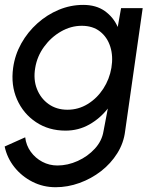

<svg xmlns="http://www.w3.org/2000/svg" viewBox="-60 -534 678 804"><path d="M447 -500H537.5L464 15Q458 65 431 108Q404 151 363 182.8Q322 214.5 272.8 232.2Q223.5 250 173 250Q120.5 250 75.8 227.2Q31 204.5 0.2 165.8Q-30.5 127 -40.5 79.5L45.5 41Q49.5 75 68.8 101.5Q88 128 117.2 143.5Q146.5 159 180.5 159Q223.5 159 265.5 140Q307.5 121 337.2 88.5Q367 56 373.5 15L391.5 -79.5Q359 -38 313.8 -12.5Q268.5 13 214.5 13Q144 13 90.8 -22.5Q37.5 -58 11.2 -117.8Q-15 -177.5 -5 -250Q2.5 -304.5 29.2 -352.2Q56 -400 96.5 -436.2Q137 -472.5 186.2 -493Q235.5 -513.5 288.5 -513.5Q342.5 -513.5 378.8 -487.8Q415 -462 433 -421ZM222.5 -74.5Q268.5 -74.5 307.5 -98.5Q346.5 -122.5 372.5 -162.5Q398.5 -202.5 406.5 -250Q414.5 -298 402 -338Q389.5 -378 359 -402Q328.5 -426 282.5 -426Q237 -426 195.5 -402.2Q154 -378.5 124.8 -338.5Q95.5 -298.5 87.5 -250Q79 -201 94.8 -161.2Q110.5 -121.5 143.8 -98Q177 -74.5 222.5 -74.5Z"/></svg>

Font: Urbanist Medium
Style: Italic
Weight: 500
Italic angle: -8°
Designer: Corey Hu
Foundry: Corey Hu
Version: Version 1.330; ttfautohint (v1.8.4.7-5d5b)